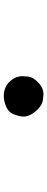

<svg xmlns="http://www.w3.org/2000/svg" viewBox="372 -882 255 1040"><g transform="rotate(90 500.0 -361.5)"><path d="M499 -254Q448 -254 416 -292Q392 -320 392 -356Q392 -362 394.5 -387.5Q397 -413 430 -444Q457 -469 491 -469Q498 -469 523 -465.5Q548 -462 573 -437Q611 -397 611 -361Q611 -342 599.5 -310.5Q588 -279 555 -266Q528 -254 499 -254Z"/></g></svg>

Font: Xiaolai SC
Style: Regular
Weight: 400
Designer: Nozomi Seto 瀬戸のぞみ
Version: Version 3.11;December 4, 2020;FontCreator 13.0.0.2613 64-bit